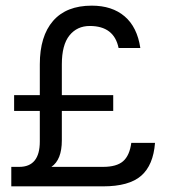

<svg xmlns="http://www.w3.org/2000/svg" viewBox="-20 -660 605 680"><path d="M477 -490H400Q384 -568 298 -568Q253 -568 226 -534.5Q199 -501 199 -432V-323H381V-267H199V-163Q199 -94 162 -69H345Q393 -69 416 -89Q439 -109 445 -154H529Q523 -75 480 -37.5Q437 0 345 0H20V-69H48Q121 -69 121 -159V-267H30V-323H121V-432Q121 -532 168 -586Q215 -640 305 -640Q377 -640 421.5 -602Q466 -564 477 -490Z"/></svg>

Font: Karla Neue
Style: Regular
Weight: 400
Designer: Jonathan Pinhorn
Foundry: PYRS Fontlab Ltd. / Made with FontLab
Version: Version 1.000;PS 001.001;hotconv 1.0.56